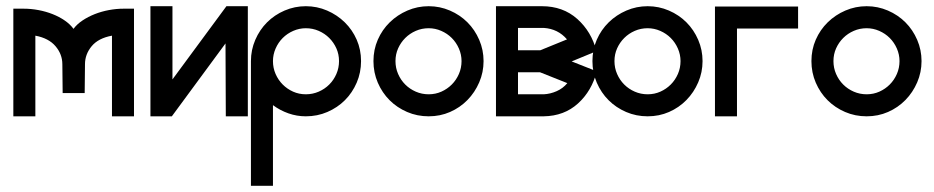

<svg xmlns="http://www.w3.org/2000/svg" viewBox="-20 -375 3011 619"><path d="M253 -75H182L181 -168Q181 -200 159 -226Q137 -252 94 -260V0H23V-347H56Q80 -347 104 -342.5Q128 -338 149.5 -329.5Q171 -321 188.5 -309Q206 -297 217 -282Q228 -297 246 -309Q264 -321 285.5 -329.5Q307 -338 331 -342.5Q355 -347 379 -347H412V0H341V-260Q297 -252 275.5 -226Q254 -200 254 -168Z M708 0 707 -235 534 0H465V-355H536V-119L710 -355H779V0Z M966 0Q937 0 910 -9.5Q883 -19 860 -36V224H789V-178Q789 -214 803 -246.5Q817 -279 841 -303Q865 -327 897.5 -341Q930 -355 966 -355Q1002 -355 1034.5 -341Q1067 -327 1091.5 -303Q1116 -279 1130 -247Q1144 -215 1144 -178Q1144 -141 1130 -108.5Q1116 -76 1092 -52Q1068 -28 1035.5 -14Q1003 0 966 0ZM966 -71Q988 -71 1007.5 -79.5Q1027 -88 1041.5 -102.5Q1056 -117 1064.5 -136.5Q1073 -156 1073 -178Q1073 -200 1064.5 -219Q1056 -238 1041.5 -252.5Q1027 -267 1007.5 -275.5Q988 -284 966 -284Q945 -284 925.5 -275.5Q906 -267 891.5 -252.5Q877 -238 868.5 -218.5Q860 -199 860 -178Q860 -156 868.5 -136.5Q877 -117 891.5 -102.5Q906 -88 925 -79.5Q944 -71 966 -71Z M1362 -355Q1398 -355 1430.5 -341Q1463 -327 1487 -303Q1511 -279 1525 -246.5Q1539 -214 1539 -178Q1539 -142 1525 -109.5Q1511 -77 1487 -52.5Q1463 -28 1431 -14Q1399 0 1362 0Q1325 0 1292.5 -14Q1260 -28 1236 -52Q1212 -76 1198 -108.5Q1184 -141 1184 -178Q1184 -215 1198 -247Q1212 -279 1236.5 -303Q1261 -327 1293.5 -341Q1326 -355 1362 -355ZM1362 -284Q1340 -284 1320.5 -275.5Q1301 -267 1286.5 -252.5Q1272 -238 1263.5 -219Q1255 -200 1255 -178Q1255 -156 1263.5 -136.5Q1272 -117 1286.5 -102.5Q1301 -88 1320.5 -79.5Q1340 -71 1362 -71Q1384 -71 1403 -79.5Q1422 -88 1436.5 -102.5Q1451 -117 1459.5 -136.5Q1468 -156 1468 -178Q1468 -199 1459.5 -218.5Q1451 -238 1436.5 -252.5Q1422 -267 1402.5 -275.5Q1383 -284 1362 -284Z M1579 -355H1727Q1795 -355 1841 -314Q1887 -273 1903 -210L1823 -177L1904 -145Q1888 -82 1843.5 -41.5Q1799 -1 1733 0H1579ZM1721 -142H1650V-71H1733Q1754 -72 1774.5 -81Q1795 -90 1809 -107ZM1650 -213H1722L1808 -248Q1779 -282 1733 -285H1650Z M2068 -355Q2104 -355 2136.5 -341Q2169 -327 2193 -303Q2217 -279 2231 -246.5Q2245 -214 2245 -178Q2245 -142 2231 -109.5Q2217 -77 2193 -52.5Q2169 -28 2137 -14Q2105 0 2068 0Q2031 0 1998.5 -14Q1966 -28 1942 -52Q1918 -76 1904 -108.5Q1890 -141 1890 -178Q1890 -215 1904 -247Q1918 -279 1942.5 -303Q1967 -327 1999.5 -341Q2032 -355 2068 -355ZM2068 -284Q2046 -284 2026.5 -275.5Q2007 -267 1992.5 -252.5Q1978 -238 1969.5 -219Q1961 -200 1961 -178Q1961 -156 1969.5 -136.5Q1978 -117 1992.5 -102.5Q2007 -88 2026.5 -79.5Q2046 -71 2068 -71Q2090 -71 2109 -79.5Q2128 -88 2142.5 -102.5Q2157 -117 2165.5 -136.5Q2174 -156 2174 -178Q2174 -199 2165.5 -218.5Q2157 -238 2142.5 -252.5Q2128 -267 2108.5 -275.5Q2089 -284 2068 -284Z M2356 0H2285V-354H2553V-283H2356Z M2774 -355Q2810 -355 2842.5 -341Q2875 -327 2899 -303Q2923 -279 2937 -246.5Q2951 -214 2951 -178Q2951 -142 2937 -109.5Q2923 -77 2899 -52.5Q2875 -28 2843 -14Q2811 0 2774 0Q2737 0 2704.5 -14Q2672 -28 2648 -52Q2624 -76 2610 -108.5Q2596 -141 2596 -178Q2596 -215 2610 -247Q2624 -279 2648.5 -303Q2673 -327 2705.5 -341Q2738 -355 2774 -355ZM2774 -284Q2752 -284 2732.5 -275.5Q2713 -267 2698.5 -252.5Q2684 -238 2675.5 -219Q2667 -200 2667 -178Q2667 -156 2675.5 -136.5Q2684 -117 2698.5 -102.5Q2713 -88 2732.5 -79.5Q2752 -71 2774 -71Q2796 -71 2815 -79.5Q2834 -88 2848.5 -102.5Q2863 -117 2871.5 -136.5Q2880 -156 2880 -178Q2880 -199 2871.5 -218.5Q2863 -238 2848.5 -252.5Q2834 -267 2814.5 -275.5Q2795 -284 2774 -284Z"/></svg>

Font: Googee
Style: Regular
Weight: 400
Designer: Peter Wiegel
Foundry: CATFonts Peter Wiegel
Version: 1.000